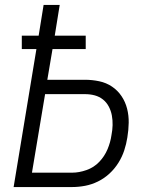

<svg xmlns="http://www.w3.org/2000/svg" viewBox="-20 -755 640 775"><path d="M35 0 127 -557H68V-611H136L156 -735H221L201 -611H326V-557H192L171 -433H323Q352 -433 380.5 -427Q409 -421 432 -405.5Q455 -390 470.5 -367Q486 -344 493 -316.5Q500 -289 499.5 -259.5Q499 -230 494 -200Q490 -174 481.5 -148Q473 -122 458 -98Q443 -74 422 -54.5Q401 -35 375.5 -22.5Q350 -10 323.5 -5Q297 0 271 0ZM109 -58H271Q299 -58 329 -68.5Q359 -79 380.5 -101.5Q402 -124 414 -152.5Q426 -181 430 -210Q434 -230 434.5 -250Q435 -270 431.5 -289Q428 -308 419 -325Q410 -342 395.5 -353.5Q381 -365 362.5 -370Q344 -375 323 -375H162Z"/></svg>

Font: Iosevka Light Extended Oblique
Style: Regular
Weight: 300
Width: 7
Italic angle: -9°
Monospace: yes
Designer: Belleve Invis
Foundry: Belleve Invis
Version: Version 32.5.0; ttfautohint (v1.8.4)